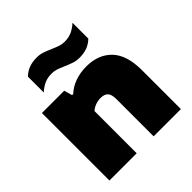

<svg xmlns="http://www.w3.org/2000/svg" viewBox="-210 -952 1106 1106"><g transform="rotate(-45 343.0 -399.0)"><path d="M53.5 -550H235L249 -500H258.5Q288.5 -528.5 331.2 -543.8Q374 -559 423.5 -559Q521 -559 578.2 -499.8Q635.5 -440.5 635.5 -316.5V0H413.5V-303Q413.5 -341.5 398.8 -357Q384 -372.5 353.5 -372.5Q330.5 -372.5 309.8 -364.5Q289 -356.5 275.5 -343.5V0H53.5ZM336 -648Q309 -660 290.8 -665.8Q272.5 -671.5 253.5 -671.5Q222.5 -671.5 197.2 -661Q172 -650.5 144.5 -626V-755Q168 -777.5 195.2 -787.5Q222.5 -797.5 258.5 -797.5Q282 -797.5 303 -790.8Q324 -784 354 -771Q381 -759 399.2 -753.2Q417.5 -747.5 436.5 -747.5Q467.5 -747.5 492.8 -758Q518 -768.5 545.5 -793V-664Q522 -641.5 494.8 -631.5Q467.5 -621.5 431.5 -621.5Q408 -621.5 387 -628.2Q366 -635 336 -648Z"/></g></svg>

Font: Encode Sans Semi Expanded Black
Style: Regular
Weight: 900
Width: 6
Designer: Multiple Designers
Foundry: Impallari Type
Version: Version 2.000